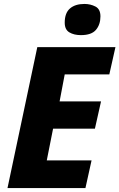

<svg xmlns="http://www.w3.org/2000/svg" viewBox="-20 -953 605 973"><path d="M18 0 169 -714H565L534 -576H308L282 -439H492L461 -301H249L217 -140H444L413 0ZM390 -775Q355 -775 331.5 -789Q308 -803 308 -838Q308 -887 334.5 -910Q361 -933 408 -933Q438 -933 463.5 -920Q489 -907 489 -870Q489 -829 466.5 -802Q444 -775 390 -775Z"/></svg>

Font: Noto Sans Disp ExtBd
Style: Italic
Weight: 800
Italic angle: -12°
Designer: Monotype Design Team
Foundry: Monotype Imaging Inc.
Version: Version 2.000;GOOG;noto-source:20170915:90ef993387c0